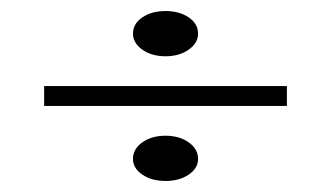

<svg xmlns="http://www.w3.org/2000/svg" viewBox="-20 -474 600 348"><path d="M280 -228Q305 -228 322 -216Q339 -204 339 -186Q339 -169 322 -157.5Q305 -146 280 -146Q255 -146 238 -157.5Q221 -169 221 -186Q221 -204 238 -216Q255 -228 280 -228ZM280 -454Q305 -454 322 -442.5Q339 -431 339 -413Q339 -396 322 -384Q305 -372 280 -372Q255 -372 238 -384Q221 -396 221 -413Q221 -431 238 -442.5Q255 -454 280 -454ZM60 -282V-318H500V-282Z"/></svg>

Font: Kalnia SemiExpanded
Style: Regular
Weight: 400
Width: 6
Designer: Frida Medrano
Foundry: Frida Medrano
Version: Version 1.105